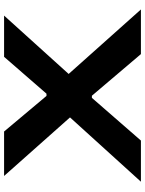

<svg xmlns="http://www.w3.org/2000/svg" viewBox="98 -826 727 964"><g transform="rotate(-90 462.0 -343.5)"><path d="M32.2 0 355 -356 61 -687H284.2L462.9 -474.1H474.1L659.2 -687H866.2L573.2 -362.8L897 0H672.9L463.9 -246.1H453.1L238.8 0Z"/></g></svg>

Font: Archivo Expanded
Style: Bold
Weight: 700
Width: 7
Designer: Hector Gatti
Foundry: Omnibus-Type
Version: Version 2.001